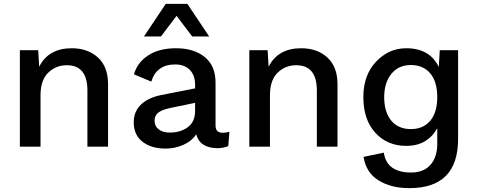

<svg xmlns="http://www.w3.org/2000/svg" viewBox="-20 -760 2477 995"><path d="M352 -510Q435 -510 487.5 -462Q540 -414 540 -324V0H433V-291Q433 -422 326 -422Q270 -422 230 -383.5Q190 -345 190 -266V0H83V-500H178L183 -414Q231 -510 352 -510Z M895 -678 814 -571H726L839 -740H951L1064 -571H976ZM1134 -72Q1152 -72 1169 -77L1163 -3Q1137 8 1105 8Q1015 6 997 -64Q973 -28 929.5 -9Q886 10 838 10Q764 10 718.5 -25.5Q673 -61 673 -126Q673 -181 709.5 -217Q746 -253 813 -267L991 -302V-321Q991 -370 963.5 -398Q936 -426 888 -426Q791 -426 764 -337L674 -375Q693 -438 749.5 -474Q806 -510 892 -510Q985 -510 1041 -464.5Q1097 -419 1097 -332V-109Q1097 -72 1134 -72ZM860 -73Q916 -73 953.5 -101Q991 -129 991 -185V-227L865 -201Q821 -192 801 -177Q781 -162 781 -134Q781 -106 802.5 -89.5Q824 -73 860 -73Z M1541 -510Q1624 -510 1676.5 -462Q1729 -414 1729 -324V0H1622V-291Q1622 -422 1515 -422Q1459 -422 1419 -383.5Q1379 -345 1379 -266V0H1272V-500H1367L1372 -414Q1420 -510 1541 -510Z M2101 215Q2007 215 1942 175Q1877 135 1864 53L1969 31Q1984 134 2111 134Q2176 134 2211 94Q2246 54 2246 -15V-95Q2194 -4 2086 -4Q1987 -4 1925 -72Q1863 -140 1863 -257Q1863 -371 1929 -440.5Q1995 -510 2085 -510Q2207 -510 2254 -413L2259 -500H2354V-40Q2354 215 2101 215ZM2109 -91Q2173 -91 2209.5 -134Q2246 -177 2246 -257Q2246 -337 2209.5 -380Q2173 -423 2109 -423Q2045 -423 2008 -377Q1971 -331 1971 -257Q1971 -179 2007.5 -135Q2044 -91 2109 -91Z"/></svg>

Font: Elaine Sans Medium
Style: Regular
Weight: 500
Designer: Wei Huang
Foundry: Wei Huang
Version: Version 2.001;PS 002.001;hotconv 1.0.88;makeotf.lib2.5.64775